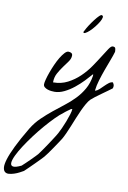

<svg xmlns="http://www.w3.org/2000/svg" viewBox="-335 -763 1014 1516"><g transform="rotate(10 172.0 -5.0)"><path d="M-53.7 294.9Q-22.5 244.1 18.6 204.6Q59.6 165 103 129.9Q146.5 94.7 189.5 61.5Q232.4 28.3 269 -9.8Q305.7 -47.9 332 -94.2Q358.4 -140.6 368.2 -202.1Q368.2 -204.1 367.7 -208.5Q367.2 -212.9 367.2 -214.8Q344.7 -188.5 313 -155.3Q281.2 -122.1 244.6 -92.8Q208 -63.5 168 -43.9Q127.9 -24.4 89.8 -24.4Q80.1 -24.4 64.9 -25.9Q49.8 -27.3 35.2 -32.2Q20.5 -37.1 9.8 -45.9Q-1 -54.7 -1 -69.3Q-1 -82 5.9 -108.4Q12.7 -134.8 24.4 -167Q36.1 -199.2 50.8 -232.4Q65.4 -265.6 82 -293Q98.6 -320.3 114.7 -337.9Q130.9 -355.5 144.5 -355.5Q158.2 -355.5 168 -349.6Q177.7 -343.8 177.7 -330.1Q177.7 -305.7 160.2 -281.2Q142.6 -256.8 122.1 -229Q101.6 -201.2 84 -168.9Q66.4 -136.7 66.4 -95.7Q130.9 -95.7 182.6 -122.6Q234.4 -149.4 276.4 -189.5Q318.4 -229.5 350.6 -276.4Q382.8 -323.2 407.7 -363.3Q432.6 -403.3 450.7 -430.2Q468.8 -457 481.4 -457Q500 -457 503.4 -445.8Q506.8 -434.6 506.8 -418Q498 -387.7 482.4 -347.2Q466.8 -306.6 450.7 -262.2Q434.6 -217.8 421.4 -173.8Q408.2 -129.9 404.3 -93.8Q404.3 -92.8 404.8 -90.8Q405.3 -88.9 405.3 -87.9Q422.9 -93.8 438.5 -108.4Q454.1 -123 469.2 -138.2Q484.4 -153.3 500 -165.5Q515.6 -177.7 532.2 -177.7Q533.2 -177.7 539.6 -164.1Q545.9 -150.4 539.1 -130.9Q530.3 -124 507.3 -107.4Q484.4 -90.8 459 -72.8Q433.6 -54.7 411.1 -37.6Q388.7 -20.5 379.9 -11.7Q366.2 2 351.6 27.3Q336.9 52.7 322.3 84.5Q307.6 116.2 293.5 151.4Q279.3 186.5 265.6 220.2Q252 253.9 238.8 282.7Q225.6 311.5 214.8 330.1Q210 337.9 194.8 360.8Q179.7 383.8 161.6 410.2Q143.6 436.5 126.5 460.4Q109.4 484.4 100.6 494.1Q96.7 499 79.1 517.1Q61.5 535.2 39.6 557.1Q17.6 579.1 -4.4 600.6Q-26.4 622.1 -38.1 632.8Q-49.8 639.6 -69.3 649.9Q-88.9 660.2 -109.9 667Q-130.9 673.8 -150.9 675.8Q-170.9 677.7 -183.6 667.5Q-196.3 657.2 -198.7 633.3Q-201.2 609.4 -188 565.9Q-174.8 522.5 -142.6 456.1Q-110.4 389.6 -53.7 294.9ZM252.9 85Q251 85 246.6 86.4Q242.2 87.9 240.2 88.9Q238.3 90.8 231.4 95.7Q224.6 100.6 216.3 106.4Q208 112.3 200.7 118.2Q193.4 124 190.4 127Q163.1 146.5 127.9 182.1Q92.8 217.8 55.2 261.2Q17.6 304.7 -18.6 353Q-54.7 401.4 -83.5 445.8Q-112.3 490.2 -129.9 527.3Q-147.5 564.5 -148.4 586.9Q-149.4 609.4 -129.9 613.3Q-110.4 617.2 -63.5 594.7Q-53.7 585.9 -35.6 568.8Q-17.6 551.8 0.5 533.7Q18.6 515.6 33.2 500.5Q47.9 485.4 50.8 481.4Q55.7 474.6 66.4 460Q77.1 445.3 89.8 426.8Q102.5 408.2 116.2 387.7Q129.9 367.2 142.1 348.1Q154.3 329.1 163.6 314.5Q172.9 299.8 176.8 292Q185.5 276.4 198.7 247.6Q211.9 218.8 223.6 188Q235.4 157.2 244.1 128.9Q252.9 100.6 252.9 85ZM349.6 -685.5Q366.2 -684.6 364.3 -669.4Q362.3 -654.3 350.1 -633.3Q337.9 -612.3 319.3 -588.9Q300.8 -565.4 282.2 -548.3Q263.7 -531.2 249.5 -524.4Q235.4 -517.6 233.4 -529.3Q237.3 -539.1 251 -562.5Q264.6 -585.9 282.2 -610.8Q299.8 -635.7 317.9 -657.2Q335.9 -678.7 349.6 -685.5Z"/></g></svg>

Font: La Belle Aurore
Style: Regular
Weight: 400
Version: Version 1.001 2001